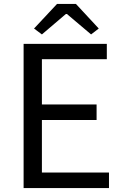

<svg xmlns="http://www.w3.org/2000/svg" viewBox="-20 -956 628 976"><path d="M100 0H534V-79H193V-346H471V-425H193V-655H523V-733H100ZM153 -811 193 -781 315 -885H320L443 -781L482 -811L366 -936H270Z"/></svg>

Font: Noto Sans CJK SC Regular
Style: Regular
Weight: 400
Designer: Ryoko NISHIZUKA (kana & ideographs); Paul D. Hunt (Latin, Greek & Cyrillic); Wenlong ZHANG (bopomofo); Sandoll Communica
Foundry: Adobe Systems Incorporated
Version: Version 1.004;PS 1.004;hotconv 1.0.82;makeotf.lib2.5.63406